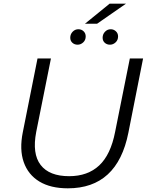

<svg xmlns="http://www.w3.org/2000/svg" viewBox="-20 -1018 808 1044"><path d="M349 6Q255 6 194 -31Q133 -68 109 -136.5Q85 -205 104 -299L184 -700H257L177 -301Q154 -182 201 -121Q248 -60 356 -60Q457 -60 519.5 -118.5Q582 -177 606 -301L686 -700H758L678 -296Q618 6 349 6ZM578 -775Q561 -775 549.5 -785.5Q538 -796 538 -813Q538 -832 551 -845.5Q564 -859 582 -859Q598 -859 610 -848Q622 -837 622 -820Q622 -800 608.5 -787.5Q595 -775 578 -775ZM402 -775Q385 -775 373.5 -785.5Q362 -796 362 -813Q362 -832 375 -845.5Q388 -859 406 -859Q423 -859 434.5 -848Q446 -837 446 -820Q446 -800 432.5 -787.5Q419 -775 402 -775ZM442 -889 576 -998H665L508 -889Z"/></svg>

Font: Montserrat
Style: Italic
Weight: 400
Italic angle: -11.3°
Designer: Julieta Ulanovsky
Foundry: Julieta Ulanovsky
Version: Version 9.000; ttfautohint (v1.8.4.7-5d5b)